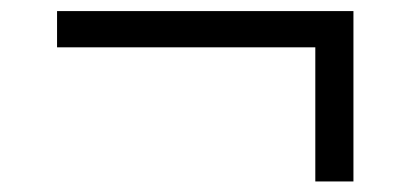

<svg xmlns="http://www.w3.org/2000/svg" viewBox="-20 -434 754 355"><path d="M563 -98.5V-346.5H85.5V-413.5H633.5V-98.5Z"/></svg>

Font: Encode Sans Expanded
Style: Regular
Weight: 400
Width: 7
Designer: Multiple Designers
Foundry: Impallari Type
Version: Version 2.000